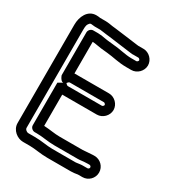

<svg xmlns="http://www.w3.org/2000/svg" viewBox="-174 -793 866 942"><g transform="rotate(30 259.0 -322.0)"><path d="M424 -33H433C438 -33 443 -28 443 -23C443 -18 438 -13 433 -13H406C393 -13 381 -10 369 -9H236C204 -9 172 -17 133 -17H95C84 -18 75 -28 75 -34V-591C75 -616 78 -622 86 -631C90 -635 92 -635 96 -635C101 -635 109 -633 116 -633H147C161 -632 173 -629 185 -628L203 -626C244 -621 292 -614 332 -609C342 -607 344 -608 349 -608H378C382 -608 388 -602 388 -598C388 -594 382 -588 378 -588H349C315 -588 280 -599 238 -602C213 -604 189 -607 165 -612H160C154 -612 151 -613 147 -613H120C105 -613 95 -599 95 -588V-345C95 -345 112 -293 140 -330C143 -333 145 -334 148 -334H341C345 -334 351 -328 351 -324C351 -320 345 -314 341 -314H148C142 -314 138 -321 134 -324C134 -324 95 -304 95 -303V-62C95 -47 109 -37 120 -37H133C166 -37 197 -29 236 -29H368C386 -29 394 -32 402 -32C409 -32 415 -33 424 -33ZM408 37H433C466 37 493 10 493 -23C493 -56 466 -83 433 -83H424C410 -83 377 -79 368 -79H236C208 -79 182 -85 145 -87V-264H148H341C373 -264 401 -292 401 -324C401 -356 373 -384 341 -384H148H145V-563C148 -563 152 -562 158 -562C183 -557 208 -554 234 -552C268 -549 305 -538 349 -538H378C410 -538 438 -566 438 -598C438 -630 410 -658 378 -658H349C344 -658 344 -659 340 -659C299 -664 253 -671 209 -676L191 -678C180 -680 162 -683 148 -683H118C113 -684 105 -685 96 -685C47 -685 25 -636 25 -591V-34C25 6 62 33 94 33H133C164 33 196 41 236 41H370C384 41 395 39 408 37Z"/></g></svg>

Font: Electronic
Style: Outline
Weight: 700
Version: Version 1.011